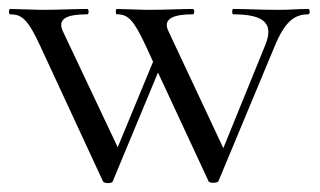

<svg xmlns="http://www.w3.org/2000/svg" viewBox="-23 -406 714 429"><path d="M303 -303 319 -268 240 -77 118 -335C103 -366 130 -374 172 -374C176 -374 176 -386 172 -386C142 -386 111 -384 69 -384L0 -386C-4 -386 -4 -374 0 -374C25 -374 39 -364 67 -303L207 -1C209 4 227 5 229 -1L330 -244L443 -1C445 4 463 3 465 -1L590 -301C613 -357 634 -374 666 -374C670 -374 670 -386 666 -386C641 -386 628 -384 599 -384C553 -384 530 -386 498 -386C495 -386 495 -374 498 -374C568 -374 589 -353 570 -306L476 -75L354 -335C338 -366 368 -374 408 -374C412 -374 412 -386 408 -386C381 -386 350 -384 305 -384L238 -386C235 -386 235 -374 238 -374C263 -374 275 -363 303 -303Z"/></svg>

Font: Cormorant Garamond
Style: Regular
Weight: 400
Designer: Christian Thalmann (Catharsis Fonts)
Foundry: Catharsis Fonts
Version: Version 4.002;Glyphs 3.4 (3410)